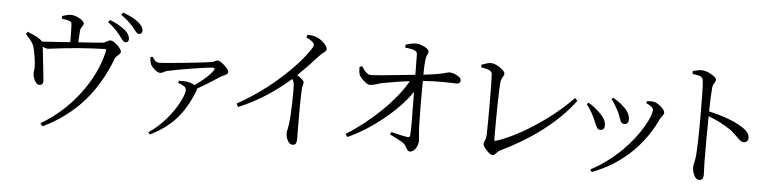

<svg xmlns="http://www.w3.org/2000/svg" viewBox="-49 -1069 5613 1397"><g transform="rotate(5 2757.0 -371.0)"><path d="M289 67 272 46Q433 -49 548 -200Q663 -351 701 -517Q703 -527 701 -530Q699 -533 688 -533Q501 -527 331 -505Q289 -499 278 -499Q260 -499 240 -512Q242 -494 252 -405Q267 -274 267 -264Q268 -233 240 -231Q221 -230 206 -258Q192 -283 191 -308Q190 -314 192.5 -330.5Q195 -347 195 -355Q195 -378 188 -428Q180 -475 174 -499Q166 -533 120 -581Q113 -588 110 -592L122 -609Q127 -607 138 -602Q183 -584 202 -572Q225 -557 231 -547Q274 -549 387 -557Q421 -560 437 -561Q437 -632 435 -680Q434 -698 432 -703Q428 -710 417 -714Q402 -721 362 -725L361 -745Q401 -759 424 -759Q455 -759 489 -739.5Q523 -720 523 -704Q523 -695 514 -683Q501 -665 500 -649Q497 -615 495 -565Q505 -566 525 -567Q640 -574 675 -578Q684 -579 701 -589Q718 -599 726 -599Q748 -599 779 -569.5Q810 -540 810 -522Q810 -512 791 -496Q774 -482 771 -473Q701 -288 589 -159Q469 -20 289 67ZM835 -595Q823 -595 803 -623Q794 -636 788 -643Q748 -695 698 -730L711 -747Q781 -720 826 -682Q860 -651 860 -621Q860 -595 835 -595ZM928 -664Q916 -664 897 -689Q887 -703 880 -711Q840 -757 789 -791L801 -809Q876 -782 915 -750Q953 -720 953 -689Q953 -664 928 -664Z M1072 58 1060 42Q1129 -2 1190 -74Q1241 -135 1275 -200Q1305 -259 1305 -287Q1305 -303 1287 -315Q1274 -324 1245 -334L1248 -350Q1253 -350 1263 -350Q1287 -350 1298 -349Q1334 -347 1365 -328Q1465 -399 1495 -447Q1502 -458 1499.5 -462Q1497 -466 1485 -466Q1460 -466 1340 -447Q1223 -428 1159 -414Q1145 -411 1131 -402Q1117 -395 1107 -395Q1091 -395 1068 -414Q1045 -433 1036.5 -452.5Q1028 -472 1028 -503L1043 -507Q1059 -485 1066 -478Q1077 -468 1092 -468Q1129 -468 1286 -484Q1429 -499 1473 -506Q1484 -507 1498 -515Q1510 -521 1517 -521Q1535 -521 1568 -491Q1601 -461 1601 -443Q1601 -429 1570 -416Q1555 -410 1549 -406Q1473 -354 1386 -305Q1386 -300 1383 -291Q1337 -170 1268 -89Q1192 0 1072 58Z M2113 42Q2090 42 2076 14Q2063 -10 2063 -39Q2063 -48 2068 -71Q2073 -94 2075 -110Q2081 -159 2084 -259Q2086 -354 2084 -390Q2083 -417 2069 -434Q1890 -278 1694 -197L1681 -221Q1852 -316 1998 -448Q2112 -551 2177 -644Q2204 -681 2204 -695Q2204 -717 2145 -746L2152 -765Q2196 -763 2217 -754Q2246 -744 2273 -717.5Q2300 -691 2300 -671Q2300 -660 2284 -649Q2267 -637 2255 -624Q2171 -531 2103 -466Q2154 -433 2154 -417Q2154 -412 2151 -399Q2145 -380 2145 -365Q2140 -254 2142 -64Q2143 -21 2143 -7Q2143 20 2136 31Q2129 42 2113 42Z M2968 17Q2952 17 2938 -10Q2929 -28 2921 -35Q2900 -53 2841 -81Q2822 -90 2813 -95L2821 -113Q2905 -92 2939 -87Q2958 -84 2960 -101Q2965 -149 2960 -419Q2891 -315 2763 -211Q2635 -107 2505 -49L2490 -70Q2620 -150 2738 -264Q2863 -385 2923 -493Q2856 -486 2740 -465Q2732 -464 2728 -463Q2709 -459 2682 -450Q2653 -441 2637 -441Q2618 -440 2590 -466Q2564 -489 2556 -508Q2549 -526 2549 -564L2568 -572Q2604 -512 2636 -513Q2686 -514 2891 -536Q2938 -541 2959 -543Q2959 -621 2957 -691Q2957 -704 2951.5 -710Q2946 -716 2932 -722Q2911 -730 2868 -734L2869 -755Q2914 -770 2942 -770Q2973 -770 3008 -752Q3040 -734 3040 -721Q3040 -710 3033 -697Q3024 -679 3022 -659Q3017 -611 3017 -549Q3137 -562 3188 -579Q3197 -582 3202 -582Q3231 -582 3260 -566Q3291 -550 3291 -531Q3291 -520 3284 -513Q3277 -506 3266 -506Q3255 -506 3227 -507Q3113 -511 3017 -503Q3015 -323 3019 -177Q3020 -142 3024 -103Q3027 -79 3027 -68Q3027 -37 3008.5 -10Q2990 17 2968 17Z M3569 -10Q3552 -10 3524.5 -40Q3497 -70 3497 -87Q3497 -92 3502 -104Q3513 -128 3514 -151Q3516 -212 3516 -369Q3516 -547 3512 -597Q3511 -612 3498 -620Q3480 -631 3432 -639L3431 -658Q3479 -676 3499 -676Q3529 -676 3566.5 -650.5Q3604 -625 3604 -606Q3604 -598 3595 -584Q3582 -563 3580 -545Q3572 -457 3572 -124Q3572 -113 3582 -115Q3714 -157 3873 -263Q4026 -365 4131 -476L4150 -457Q4060 -336 3920 -229Q3787 -128 3623 -49Q3608 -42 3593 -25Q3580 -10 3569 -10Z M4299 50 4287 32Q4409 -32 4513 -135Q4599 -221 4654 -315Q4703 -398 4703 -440Q4703 -462 4650 -484L4655 -499Q4656 -499 4659 -499Q4688 -502 4702 -499Q4729 -495 4758 -469Q4787 -443 4787 -424Q4787 -415 4775 -401Q4764 -387 4759 -377Q4697 -242 4592 -137Q4468 -14 4299 50ZM4334 -261Q4319 -261 4310 -274Q4304 -282 4293 -309Q4282 -337 4273 -354Q4250 -401 4220 -439L4232 -450Q4267 -432 4302 -399Q4365 -345 4365 -297Q4365 -261 4334 -261ZM4502 -319Q4488 -319 4480 -332Q4474 -340 4466 -365Q4456 -393 4448 -409Q4419 -464 4396 -491L4408 -502Q4452 -478 4482 -449Q4535 -404 4535 -353Q4535 -319 4502 -319Z M5081 39Q5058 39 5044 7Q5031 -20 5031 -50Q5031 -61 5036 -84Q5042 -109 5044 -128Q5052 -202 5052 -442Q5052 -631 5046 -681Q5044 -704 5026 -713Q5011 -720 4968 -725L4967 -746Q4973 -747 4983 -750Q5016 -758 5031 -758Q5062 -758 5101.5 -736Q5141 -714 5141 -697Q5141 -688 5133 -675Q5121 -658 5119 -640Q5113 -584 5111 -464Q5270 -428 5358 -372Q5414 -337 5414 -297Q5414 -283 5405.5 -273Q5397 -263 5382 -263Q5369 -263 5356 -272Q5349 -277 5331 -295Q5302 -324 5278 -343Q5206 -393 5111 -429Q5108 -254 5110 -90Q5111 -67 5112 -33Q5113 -7 5113 1Q5113 39 5081 39Z"/></g></svg>

Font: Cactus Classical Serif
Style: Regular
Weight: 400
Designer: Henry Chan (via Glyphwiki)、田海東、宇文滿月
Foundry: Moonlit Owen
Version: Version 1.000